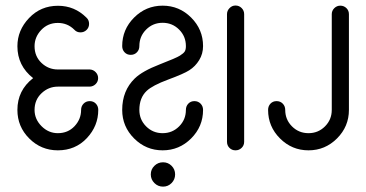

<svg xmlns="http://www.w3.org/2000/svg" viewBox="-20 -552 1345 705"><path d="M192.9 -530.8Q253.9 -530.8 297.4 -487.3Q307.1 -478.5 307.1 -464.4Q307.1 -451.2 297.9 -442.1Q288.6 -433.1 275.4 -433.1Q261.7 -433.1 252.9 -442.9Q228 -467.8 192.4 -467.8Q155.8 -467.8 131.3 -441.9Q106.9 -416 106.9 -382.3Q106.9 -345.2 132.3 -321Q157.7 -296.9 192.4 -296.9H309.6Q322.3 -296.4 331.3 -287.1Q340.3 -277.8 340.3 -265.1Q340.3 -252.4 331.3 -243.4Q322.3 -234.4 309.6 -233.9H192.4Q158.2 -233.9 132.6 -209.7Q106.9 -185.5 106.9 -148.4Q106.9 -114.3 132.6 -88.6Q158.2 -63 192.4 -63Q229.5 -63 253.7 -88.6Q277.8 -114.3 277.8 -148.4Q277.8 -162.1 286.9 -171.4Q295.9 -180.7 309.6 -180.7Q323.2 -180.7 332 -171.4Q340.8 -162.1 340.8 -148.4Q340.8 -89.4 298.8 -44.7Q256.8 0 192.4 0Q130.9 0 87.4 -43.5Q43.9 -86.9 43.9 -148.4Q43.9 -220.2 101.6 -265.1Q43.9 -310.5 43.9 -382.3Q43.9 -440.9 86.7 -485.8Q129.4 -530.8 192.9 -530.8Z M546.9 56.9Q560.1 43.9 578.6 43.9Q597.2 43.9 610.1 56.9Q623 69.8 623 88.4Q623 106.9 610.1 120.1Q597.2 133.3 578.6 133.3Q560.1 133.3 546.9 120.1Q533.7 106.9 533.7 88.4Q533.7 69.8 546.9 56.9ZM725.6 -382.8Q725.6 -354.5 711.4 -331.3Q697.3 -308.1 674.8 -293.9Q655.3 -281.2 597.4 -259.8Q539.6 -238.3 518.6 -218.3Q491.7 -192.9 491.7 -148.4Q491.7 -112.8 516.6 -87.9Q541.5 -63 577.1 -63Q612.8 -63 637.7 -87.9Q662.6 -112.8 662.6 -148.4Q662.6 -162.1 671.4 -171.4Q680.2 -180.7 693.8 -180.7Q707.5 -180.7 716.6 -171.4Q725.6 -162.1 725.6 -148.4Q725.6 -87.4 681.9 -43.7Q638.2 0 577.1 0Q516.1 0 472.4 -43.7Q428.7 -87.4 428.7 -148.4Q428.7 -219.2 475.1 -264.2Q502.9 -291 565.9 -315.4Q627.9 -339.4 640.6 -347.7Q653.8 -356 658.2 -362.8Q662.6 -369.6 662.6 -382.8Q662.6 -418.5 637.7 -443.4Q612.8 -468.3 577.1 -468.3Q541.5 -468.3 516.6 -443.4Q491.7 -418.5 491.7 -382.8Q491.7 -369.1 482.7 -359.9Q473.6 -350.6 460 -350.6Q446.3 -350.6 437.5 -359.9Q428.7 -369.1 428.7 -382.8Q428.7 -443.8 472.4 -487.5Q516.1 -531.2 577.1 -531.2Q638.2 -531.2 681.9 -487.5Q725.6 -443.8 725.6 -382.8Z M813.5 -500Q813.5 -512.7 822.8 -522.2Q832 -531.7 844.7 -531.7Q857.9 -531.7 867.2 -522.5Q876.5 -513.2 876.5 -500V-31.2Q876.5 -18.1 867.2 -9Q857.9 0 844.7 0Q831.5 0 822.5 -9Q813.5 -18.1 813.5 -31.2Z M1198.2 -500Q1198.2 -512.7 1207.5 -522Q1216.8 -531.2 1229.5 -531.2Q1242.7 -531.2 1252 -522.2Q1261.2 -513.2 1261.2 -500V-148.4Q1261.2 -87.4 1217.5 -43.7Q1173.8 0 1112.8 0Q1051.8 0 1008.1 -43.7Q964.4 -87.4 964.4 -148.4Q964.4 -162.1 973.1 -171.4Q981.9 -180.7 995.6 -180.7Q1009.3 -180.7 1018.3 -171.4Q1027.3 -162.1 1027.3 -148.4Q1027.3 -112.8 1052.2 -87.9Q1077.1 -63 1112.8 -63Q1148.4 -63 1173.3 -87.9Q1198.2 -112.8 1198.2 -148.4Z"/></svg>

Font: Fandogh
Style: Regular
Weight: 400
Designer: Amin Abedi
Version: Version 1.00